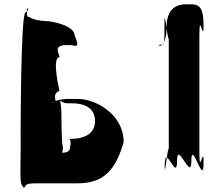

<svg xmlns="http://www.w3.org/2000/svg" viewBox="-20 -845 1014 885"><path d="M838 -825C879 -825 917 -834 917 -742C917 -642 919 -840 919 -740C919 -630 899 -802 899 -684V-141C899 -23 919 -195 919 -85C919 15 917 -184 917 -84C917 8 862 -205 862 -103C862 -3 796 -203 796 -103C796 -1 740 -193 740 -84C740 16 738 -185 738 -85C738 5 758 -223 758 -141V-684C758 -602 738 -830 738 -740C738 -640 739 -639 716 -639C703 -630 748 -620 748 -722C748 -822 815 -825 838 -825ZM75 -141C75 -23 68 11 95 20C95 20 56 18 93 18C102 8 95 0 150 0H338C459 0 513 -62 550 -190C550 -318 422 -389 338 -389H291C273 -389 209 -379 236 -370C236 -370 197 -371 234 -371C243 -381 217 -409 254 -427C254 -427 217 -581 254 -581C254 -599 226 -628 272 -637H311C342 -627 342 -639 324 -682C324 -724 228 -748 188 -748C170 -748 126 -756 117 -766C103 -766 104 -769 104 -806C104 -806 121 -806 98 -788C75 -788 75 -241 75 -141ZM263 -322C263 -358 257 -373 258 -378C258 -378 255 -380 261 -380C266 -375 274 -369 290 -369H310C366 -369 418 -350 418 -287C418 -223 359 -205 310 -205H296C305 -205 308 -192 303 -166C303 -145 283 -141 265 -141C270 -146 270 -160 270 -170C264 -170 263 -295 263 -322Z"/></svg>

Font: Hussar Przerywany
Style: Regular
Weight: 400
Foundry: Cannot Into Space Fonts
Version: Version 0.982